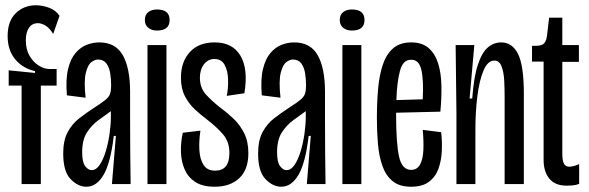

<svg xmlns="http://www.w3.org/2000/svg" viewBox="-20 -699 2235 729"><path d="M62 0V-374H13V-432L113 -422V-429Q67 -439 38 -473.5Q9 -508 9 -562Q9 -619 40 -649Q71 -679 116 -679Q141 -679 166.5 -669.5Q192 -660 206 -639L182 -570Q168 -593 152.5 -602Q137 -611 124 -611Q102 -611 90 -593.5Q78 -576 78 -546Q78 -512 92 -487.5Q106 -463 127 -450Q148 -437 168 -437H195V-374H135V0Z M308 10Q276 10 248 -19Q220 -48 220 -116Q220 -166 237 -197.5Q254 -229 280.5 -249.5Q307 -270 336 -289Q366 -308 380 -319.5Q394 -331 398 -343Q402 -355 402 -375Q402 -398 398.5 -420.5Q395 -443 384 -458Q373 -473 352 -473Q341 -473 327.5 -463.5Q314 -454 306 -423Q298 -392 305 -328L234 -337Q229 -398 238.5 -437Q248 -476 267 -498Q286 -520 309.5 -529Q333 -538 357 -538Q419 -538 446.5 -489Q474 -440 474 -350V-241Q474 -181 474.5 -120.5Q475 -60 476 0H405Q409 -46 412.5 -91.5Q416 -137 420 -183H412Q400 -81 373.5 -35.5Q347 10 308 10ZM328 -53Q345 -53 358.5 -73Q372 -93 381.5 -124.5Q391 -156 396 -191Q401 -226 401 -257V-277Q379 -261 353.5 -242.5Q328 -224 310 -196Q292 -168 292 -121Q292 -83 303.5 -68Q315 -53 328 -53Z M540 0V-528H612V0ZM576 -583Q556 -583 543 -593.5Q530 -604 530 -623Q530 -643 543 -653Q556 -663 576 -663Q624 -663 624 -623Q624 -583 576 -583Z M795 10Q749 10 721.5 -8Q694 -26 681 -56Q668 -86 667 -122.5Q666 -159 674 -195L741 -203Q735 -164 737 -129Q739 -94 753 -72.5Q767 -51 797 -51Q851 -51 851 -118Q851 -160 828 -187.5Q805 -215 765 -246Q742 -263 719.5 -284Q697 -305 682 -334Q667 -363 667 -404Q667 -464 700.5 -501Q734 -538 795 -538Q863 -538 893 -487.5Q923 -437 908 -345L841 -335Q847 -364 846 -397Q845 -430 833 -452.5Q821 -475 794 -475Q770 -475 754.5 -455Q739 -435 739 -404Q739 -365 762.5 -339.5Q786 -314 818 -289Q843 -271 867 -248Q891 -225 907 -193.5Q923 -162 923 -117Q923 -55 888.5 -22.5Q854 10 795 10Z M1048 10Q1016 10 988 -19Q960 -48 960 -116Q960 -166 977 -197.5Q994 -229 1020.5 -249.5Q1047 -270 1076 -289Q1106 -308 1120 -319.5Q1134 -331 1138 -343Q1142 -355 1142 -375Q1142 -398 1138.5 -420.5Q1135 -443 1124 -458Q1113 -473 1092 -473Q1081 -473 1067.5 -463.5Q1054 -454 1046 -423Q1038 -392 1045 -328L974 -337Q969 -398 978.5 -437Q988 -476 1007 -498Q1026 -520 1049.5 -529Q1073 -538 1097 -538Q1159 -538 1186.5 -489Q1214 -440 1214 -350V-241Q1214 -181 1214.5 -120.5Q1215 -60 1216 0H1145Q1149 -46 1152.5 -91.5Q1156 -137 1160 -183H1152Q1140 -81 1113.5 -35.5Q1087 10 1048 10ZM1068 -53Q1085 -53 1098.5 -73Q1112 -93 1121.5 -124.5Q1131 -156 1136 -191Q1141 -226 1141 -257V-277Q1119 -261 1093.5 -242.5Q1068 -224 1050 -196Q1032 -168 1032 -121Q1032 -83 1043.5 -68Q1055 -53 1068 -53Z M1280 0V-528H1352V0ZM1316 -583Q1296 -583 1283 -593.5Q1270 -604 1270 -623Q1270 -643 1283 -653Q1296 -663 1316 -663Q1364 -663 1364 -623Q1364 -583 1316 -583Z M1541 10Q1497 10 1471 -11Q1445 -32 1432 -69Q1419 -106 1415 -153Q1411 -200 1411 -251Q1411 -309 1415.5 -360.5Q1420 -412 1433 -452Q1446 -492 1472 -515Q1498 -538 1541 -538Q1583 -538 1607.5 -516.5Q1632 -495 1643.5 -458.5Q1655 -422 1656 -374.5Q1657 -327 1652 -275L1484 -271Q1484 -267 1484 -261Q1484 -156 1495 -105Q1506 -54 1541 -54Q1564 -54 1575 -74.5Q1586 -95 1587.5 -129.5Q1589 -164 1585 -206L1655 -197Q1659 -163 1657.5 -126.5Q1656 -90 1645 -59Q1634 -28 1609 -9Q1584 10 1541 10ZM1541 -472Q1510 -473 1498.5 -429.5Q1487 -386 1485 -319L1585 -322Q1589 -393 1580 -433Q1571 -473 1541 -472Z M1713 0V-271L1710 -528H1781L1763 -325H1773Q1779 -407 1794.5 -453.5Q1810 -500 1832.5 -519Q1855 -538 1883 -538Q1925 -538 1947 -494Q1969 -450 1969 -342V0H1896V-333Q1896 -360 1894.5 -392Q1893 -424 1884.5 -446.5Q1876 -469 1857 -469Q1832 -469 1816 -431.5Q1800 -394 1792.5 -334Q1785 -274 1785 -206V0Z M2132 6Q2088 6 2066 -20.5Q2044 -47 2044 -92V-465H2000V-525H2014Q2038 -525 2046.5 -535Q2055 -545 2057 -565L2065 -632H2115V-528H2178V-464H2115V-117Q2115 -88 2121.5 -77Q2128 -66 2142 -66Q2147 -66 2156.5 -68Q2166 -70 2179 -76V-1Q2167 4 2154 5Q2141 6 2132 6Z"/></svg>

Font: Bricolage Grotesque 48pt Condensed Light
Style: Regular
Weight: 300
Width: 3
Designer: Mathieu Triay
Foundry: Atelier Triay
Version: Version 1.000; ttfautohint (v1.8.4.7-5d5b);gftools[0.9.32]